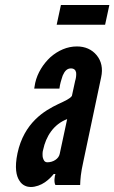

<svg xmlns="http://www.w3.org/2000/svg" viewBox="-20 -741 458 769"><path d="M224 -721H418L401 -642H207ZM281 -417C284 -426 286 -439 285 -450C283 -461 276 -467 264 -467C247 -467 238 -454 231 -438C228 -430 226 -421 223 -412C222 -407 221 -403 220 -399C219 -394 219 -390 218 -386H117L121 -409C130 -449 153 -485 182 -512C213 -539 249 -555 288 -555C321 -555 348 -543 367 -520C386 -497 393 -467 385 -431L314 -95C303 -46 302 -24 301 0H202C195 -11 199 -37 202 -44H195C188 -35 176 -22 160 -11C144 0 123 8 103 8C90 8 70 3 58 -17C45 -36 38 -70 50 -127C63 -188 90 -231 121 -262C152 -293 186 -311 213 -324C241 -337 261 -346 268 -357ZM249 -264C194 -243 164 -194 153 -142C150 -133 150 -123 151 -112C154 -100 158 -91 170 -91C193 -91 215 -105 219 -124Z"/></svg>

Font: League Gothic Italic
Style: Regular
Weight: 400
Designer: Tyler Finck
Foundry: The League of Moveable Type
Version: Version 1.001;PS 001.001;hotconv 1.0.56;makeotf.lib2.0.21325